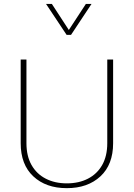

<svg xmlns="http://www.w3.org/2000/svg" viewBox="-20 -953 682 978"><path d="M214.4 -933.1 319.3 -775.4H341.8L446.3 -933.1H417.5L330.6 -800.3L244.1 -933.1ZM526.4 -649.9V-223.6Q526.4 -158.2 500.5 -112.5Q474.6 -66.9 428.2 -43Q381.8 -19 320.3 -19Q259.3 -19 212.9 -43Q166.5 -66.9 140.6 -112.5Q114.7 -158.2 114.7 -223.6V-649.9H85.4V-223.6Q85.4 -114.7 149.7 -54.7Q213.9 5.4 320.3 5.4Q426.8 5.4 491.5 -54.7Q556.2 -114.7 556.2 -223.6V-649.9Z"/></svg>

Font: Estedad-FD VF
Style: Regular
Weight: 100
Designer: Amin Abedi
Version: Version 7.3